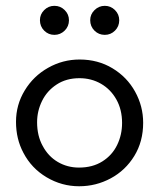

<svg xmlns="http://www.w3.org/2000/svg" viewBox="-20 -630 549 662"><path d="M65.4 -318.4Q95.2 -367.7 145.8 -396.2Q196.3 -424.8 254.4 -424.8Q317.9 -424.8 367.9 -394.5Q418 -364.3 445.8 -314Q473.6 -263.7 473.6 -206.5Q473.6 -142.1 443.1 -92.3Q412.6 -42.5 361.8 -15.1Q311 12.2 252.9 12.2Q192.9 12.2 140.6 -18.8Q88.4 -49.8 60.5 -103.5Q35.2 -150.9 35.2 -210Q35.2 -269 65.4 -318.4ZM127.4 -126.5Q146.5 -90.8 179.4 -71.5Q212.4 -52.2 252.4 -52.2Q299.3 -52.2 333 -73.5Q366.7 -94.7 383.8 -129.9Q400.9 -165 400.9 -206.1Q400.9 -252 381.3 -286.9Q361.8 -321.8 328.4 -341.1Q294.9 -360.4 253.9 -360.4Q208.5 -360.4 175.3 -338.6Q142.1 -316.9 125 -282Q107.9 -247.1 107.9 -208.5Q107.9 -161.6 127.4 -126.5ZM132.3 -595.2Q147 -609.9 167.5 -609.9Q188.5 -609.9 203.1 -595.2Q217.8 -580.6 217.8 -560.1Q217.8 -539.1 202.9 -524.4Q188 -509.8 167.5 -509.8Q147 -509.8 132.3 -524.4Q117.7 -539.1 117.7 -560.5Q117.7 -580.6 132.3 -595.2ZM291 -560.5Q291 -580.6 305.9 -595.2Q320.8 -609.9 341.3 -609.9Q361.8 -609.9 376.5 -595.2Q391.1 -580.6 391.1 -560.1Q391.1 -539.1 376.5 -524.4Q361.8 -509.8 341.3 -509.8Q320.3 -509.8 305.7 -524.4Q291 -539.1 291 -560.5Z"/></svg>

Font: NMS Futura Pro Book
Style: Regular
Weight: 400
Designer: Blend3rman
Version: Version 0.1